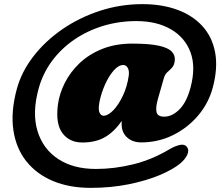

<svg xmlns="http://www.w3.org/2000/svg" viewBox="-20 -737 1073 929"><path d="M663.5 -48Q621.5 -48 595 -72Q568.5 -96 568.5 -137Q568.5 -144.5 569 -152Q532 -98.5 487.2 -73Q442.5 -47.5 378.5 -47.5Q316.5 -47.5 282.5 -92.2Q248.5 -137 260 -229Q267 -283 293.5 -335.8Q320 -388.5 365.2 -431.5Q410.5 -474.5 474.5 -500.2Q538.5 -526 620 -526Q702 -526 747.8 -516Q793.5 -506 811.2 -487.2Q829 -468.5 825.5 -442.5Q823 -421 812.2 -409.5Q801.5 -398 790 -388Q778.5 -378 773 -359.5L744.5 -260Q732 -216 737.5 -194.2Q743 -172.5 774.5 -172.5Q813 -172.5 848 -207.5Q883 -242.5 901.5 -312Q928.5 -411.5 901.8 -483.8Q875 -556 806.5 -595.5Q738 -635 639.5 -635Q556 -635 479.2 -611.8Q402.5 -588.5 339 -545Q275.5 -501.5 230.8 -440.8Q186 -380 166 -305Q135 -190 161.5 -103Q188 -16 261.2 32.2Q334.5 80.5 444 80.5Q533.5 80.5 624.8 58Q716 35.5 802 -16Q824 -29 848 -35.2Q872 -41.5 884.5 -26Q896 -11.5 886.5 10.8Q877 33 851.5 54.5Q817 83 753 110Q689 137 603.2 154.5Q517.5 172 418.5 172Q316 172 236.8 139Q157.5 106 107.8 43.8Q58 -18.5 44.8 -106.8Q31.5 -195 61 -305Q83.5 -389 141 -463.5Q198.5 -538 281 -595Q363.5 -652 463 -684.5Q562.5 -717 669 -717Q763 -717 837.2 -690Q911.5 -663 959 -611Q1006.5 -559 1020.8 -484Q1035 -409 1009.5 -313Q989 -237 937.8 -177Q886.5 -117 815.5 -82.5Q744.5 -48 663.5 -48ZM461 -242.5Q454.5 -206 461.8 -191.5Q469 -177 481 -177Q502.5 -177 528 -203.2Q553.5 -229.5 574.5 -273.8Q595.5 -318 603 -371Q606 -395 598 -408.8Q590 -422.5 576.5 -422.5Q553.5 -422.5 530 -395.8Q506.5 -369 488 -327.5Q469.5 -286 461 -242.5Z"/></svg>

Font: Fraunces 9pt S100 Black
Style: Italic
Weight: 900
Italic angle: -16°
Version: Version 1.000; ttfautohint (v1.8.3)